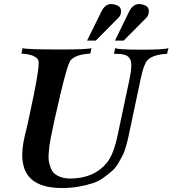

<svg xmlns="http://www.w3.org/2000/svg" viewBox="-20 -936 871 970"><path d="M831 -693 824 -664Q754 -661 725 -632Q706 -611 691 -539L633 -265Q628 -242 626 -232.5Q624 -223 616.5 -196.5Q609 -170 601.5 -155Q594 -140 579.5 -114.5Q565 -89 548 -74Q531 -59 505.5 -40Q480 -21 450 -11Q420 -1 379.5 6.5Q339 14 292 14Q44 14 104 -244Q105 -248 105 -250Q119 -300 151 -458Q183 -616 173 -633Q156 -662 88 -665L94 -693Q109 -686 286 -686Q424 -686 442 -693L436 -665Q366 -662 338 -633Q322 -616 286 -463.5Q250 -311 237 -243Q236 -239 235 -231Q231 -210 229.5 -197.5Q228 -185 226 -161.5Q224 -138 226.5 -123Q229 -108 235.5 -89.5Q242 -71 254 -60Q266 -49 287 -41.5Q308 -34 336 -34Q456 -35 520 -114Q554 -155 575 -256L635 -539Q650 -612 638 -636Q633 -645 626 -651Q619 -657 608 -659.5Q597 -662 591 -663Q585 -664 571.5 -664Q558 -664 556 -664L562 -693Q577 -685 696 -685Q811 -685 831 -693ZM718 -845 605 -731H561L633 -879Q659 -930 710 -910Q732 -902 732 -880Q732 -858 718 -845ZM577 -845 464 -731H420L493 -879Q518 -930 569 -910Q591 -902 591.5 -880Q592 -858 577 -845Z"/></svg>

Font: GFS Artemisia
Style: Bold Italic
Weight: 700
Italic angle: -12°
Designer: Designed by Takis Katsoulidis and George D. Matthiopoulos.
Foundry: Designed by Takis Katsoulidis and George D. Matthiopoulos.
Version: Version 1.0